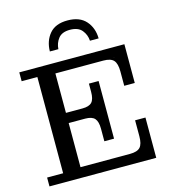

<svg xmlns="http://www.w3.org/2000/svg" viewBox="-128 -1005 997 1110"><g transform="rotate(-15 370.0 -450.0)"><path d="M30 0V-53H126V-629H32V-682H232V0ZM232 0V-61H669V0ZM404 -245Q404 -288 387.5 -306.5Q371 -325 331 -325H462V-170H404ZM232 -325V-386H462V-325ZM528 -61Q572 -61 589.5 -80Q607 -99 607 -146V-241H669V-61ZM331 -386Q371 -386 387.5 -404Q404 -422 404 -466V-515H462V-386ZM232 -622V-682H661V-622ZM598 -536Q598 -583 580.5 -602.5Q563 -622 519 -622H661V-450H598ZM234 -753Q235 -816 270.5 -858Q306 -900 378 -900Q451 -900 488 -858Q525 -816 526 -753H474Q472 -789 449.5 -816.5Q427 -844 378 -844Q330 -844 308.5 -816.5Q287 -789 285 -753Z"/></g></svg>

Font: Montagu Slab 24pt
Style: Regular
Weight: 400
Designer: Florian Karsten
Foundry: Florian Karsten
Version: Version 1.000